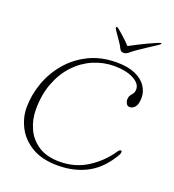

<svg xmlns="http://www.w3.org/2000/svg" viewBox="-145 -908 944 1041"><g transform="rotate(20 326.5 -387.0)"><path d="M607 -795Q607 -795 608 -794.5Q609 -794 609 -793Q608 -789 601 -783.5Q594 -778 590 -776Q570 -763 545.5 -747Q521 -731 499 -716Q477 -701 464 -690Q449 -675 432 -675Q416 -675 409 -690Q402 -706 384 -731Q366 -756 353 -776Q352 -778 349 -783.5Q346 -789 347 -793Q349 -795 351 -795Q355 -795 366.5 -785.5Q378 -776 393 -762.5Q408 -749 421 -736.5Q434 -724 440 -717Q460 -728 486.5 -741.5Q513 -755 538.5 -767Q564 -779 583 -787Q602 -795 607 -795ZM305 21Q215 21 156 -14Q97 -49 68.5 -104Q40 -159 40 -217Q40 -289 65 -359.5Q90 -430 138.5 -487.5Q187 -545 257 -579.5Q327 -614 418 -614Q483 -614 525 -595Q567 -576 587.5 -545.5Q608 -515 608 -480Q608 -442 594.5 -426Q581 -410 564 -410Q551 -410 544.5 -421.5Q538 -433 538 -442Q538 -461 545 -470Q552 -479 558.5 -487.5Q565 -496 565 -513Q565 -546 522 -568.5Q479 -591 411 -591Q348 -591 290 -566Q232 -541 187.5 -493.5Q143 -446 117 -378Q91 -310 91 -225Q91 -167 114 -116Q137 -65 185 -33.5Q233 -2 308 -2Q397 -2 467.5 -47Q538 -92 585 -162Q593 -173 600 -173Q606 -173 606 -166Q606 -157 602 -150Q551 -60 476.5 -19.5Q402 21 305 21Z"/></g></svg>

Font: Moon Dance
Style: Regular
Weight: 400
Designer: Robert E. Leuschke
Foundry: Robert E. Leuschke
Version: Version 1.010; ttfautohint (v1.8.3)